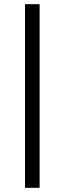

<svg xmlns="http://www.w3.org/2000/svg" viewBox="-20 -693 310 921"><path d="M100 208V-673H170V208Z"/></svg>

Font: Mate
Style: Italic
Weight: 400
Italic angle: -10.8°
Designer: Eduardo Rodriguez Tunni
Foundry: Eduardo Rodriguez Tunni
Version: Version 1.003; ttfautohint (v1.8.4.7-5d5b);gftools[0.9.24]